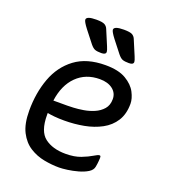

<svg xmlns="http://www.w3.org/2000/svg" viewBox="-133 -814 805 916"><g transform="rotate(20 269.5 -356.0)"><path d="M275 -576Q254 -576 243 -580Q232 -584 219 -600L172 -660Q149 -690 149 -700Q149 -718 199 -718Q230 -718 241.5 -711.5Q253 -705 258 -692L290 -616Q298 -597 298 -590Q298 -576 275 -576ZM415 -576Q394 -576 383 -580Q372 -584 359 -600L312 -660Q289 -690 289 -700Q289 -718 339 -718Q370 -718 381.5 -711.5Q393 -705 398 -692L430 -616Q438 -597 438 -590Q438 -576 415 -576ZM315 -529Q381 -529 419 -506.5Q457 -484 473 -453Q489 -422 489 -396Q489 -344 466.5 -308.5Q444 -273 405 -252Q366 -231 318 -222Q270 -213 219 -213Q191 -213 170 -215Q149 -217 133 -220V-210Q133 -127 173 -96.5Q213 -66 279 -66Q324 -66 356 -78.5Q388 -91 407.5 -103Q427 -115 434 -115Q437 -115 439 -113.5Q441 -112 441 -103Q441 -101 440 -87.5Q439 -74 436 -58Q433 -40 413.5 -28Q394 -16 367 -8.5Q340 -1 314 2.5Q288 6 272 6Q235 6 195.5 -1.5Q156 -9 122 -30.5Q88 -52 67 -93Q46 -134 46 -201Q46 -291 73.5 -365.5Q101 -440 160.5 -484.5Q220 -529 315 -529ZM312 -457Q241 -457 195 -411.5Q149 -366 138 -285H209Q218 -285 240 -286Q262 -287 289.5 -291.5Q317 -296 342.5 -307Q368 -318 385 -337.5Q402 -357 402 -388Q402 -419 377.5 -438Q353 -457 312 -457Z"/></g></svg>

Font: Asap
Style: Italic
Weight: 400
Italic angle: -6°
Designer: Pablo Cosgaya
Foundry: Omnibus-Type
Version: Version 3.001; ttfautohint (v1.8.3)